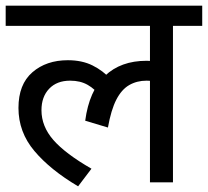

<svg xmlns="http://www.w3.org/2000/svg" viewBox="-20 -642 732 676"><path d="M0 -551V-622H692V-551H589V0H508V-379L552 -347Q536 -354 522 -356Q508 -358 496 -358Q462 -358 435 -342.5Q408 -327 389.5 -291Q371 -255 360 -193L280 -217Q294 -322 349.5 -375Q405 -428 496 -428Q516 -428 533 -425Q550 -422 562 -418L565 -396L508 -415V-551ZM332 -304Q315 -328 289 -343Q263 -358 227 -358Q180 -358 153 -329.5Q126 -301 126 -254Q126 -197 168 -149Q210 -101 302 -48L255 14Q157 -44 101 -110.5Q45 -177 45 -262Q45 -345 94 -387.5Q143 -430 219 -430Q269 -430 306 -411.5Q343 -393 370 -363Z"/></svg>

Font: lhindi15
Style: Regular
Weight: 400
Designer: Jelle Bosma - Monotype Design Team
Foundry: Monotype Imaging Inc.
Version: Version 2.006